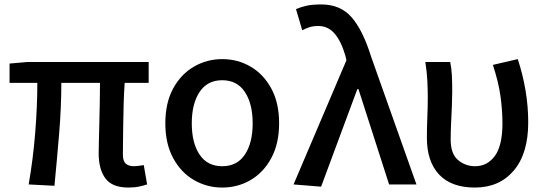

<svg xmlns="http://www.w3.org/2000/svg" viewBox="-20 -830 2454 864"><path d="M558 14Q485 14 454.5 -27Q424 -68 424 -140Q424 -159 425 -194.5Q426 -230 427 -275Q428 -320 429 -367.5Q430 -415 430 -457H256Q256 -347 246 -227Q236 -107 225 6L109 0Q129 -115 138.5 -233.5Q148 -352 148 -457H23V-544L103 -551H649V-457H541Q538 -414 536.5 -364.5Q535 -315 534.5 -268.5Q534 -222 533.5 -186.5Q533 -151 533 -134Q533 -105 546 -93.5Q559 -82 584 -82Q592 -82 602.5 -83.5Q613 -85 627 -87L642 0Q627 5 606 9.5Q585 14 558 14Z M980 14Q911 14 852.5 -20Q794 -54 759 -119Q724 -184 724 -275Q724 -367 759 -431.5Q794 -496 852.5 -530Q911 -564 980 -564Q1050 -564 1108 -530Q1166 -496 1201 -431.5Q1236 -367 1236 -275Q1236 -184 1201 -119Q1166 -54 1108 -20Q1050 14 980 14ZM980 -82Q1047 -82 1082 -134.5Q1117 -187 1117 -275Q1117 -363 1082 -416Q1047 -469 980 -469Q913 -469 878 -416Q843 -363 843 -275Q843 -187 878 -134.5Q913 -82 980 -82Z M1425 10 1301 0 1539 -559 1534 -580Q1515 -645 1485.5 -679Q1456 -713 1413 -713Q1389 -713 1372.5 -707.5Q1356 -702 1340 -694L1312 -789Q1335 -799 1360.5 -804.5Q1386 -810 1426 -810Q1512 -810 1562.5 -752Q1613 -694 1650 -575L1854 0H1731L1593 -429H1588Z M2117 14Q2011 14 1956 -44.5Q1901 -103 1901 -210Q1901 -256 1903 -302Q1905 -348 1905 -394Q1905 -426 1903 -466.5Q1901 -507 1894 -551H2006Q2012 -522 2013.5 -489.5Q2015 -457 2015 -419Q2015 -391 2013.5 -353.5Q2012 -316 2010 -276.5Q2008 -237 2008 -202Q2008 -138 2041 -110Q2074 -82 2118 -82Q2173 -82 2207 -128.5Q2241 -175 2241 -275Q2241 -334 2232 -398Q2223 -462 2198 -538L2310 -564Q2333 -494 2345 -422.5Q2357 -351 2357 -279Q2357 -139 2292 -62.5Q2227 14 2117 14Z"/></svg>

Font: Source Han Sans TC Medium
Style: Regular
Weight: 500
Designer: Ryoko NISHIZUKA Ë•øÂ°öÊ∂ºÂ≠ê (kana, bopomofo & ideographs); Paul D. Hunt (Latin, Greek & Cyrillic); Sandoll Communicatio
Foundry: Adobe
Version: Version 2.004;hotconv 1.0.118;makeotfexe 2.5.65603